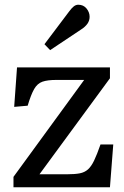

<svg xmlns="http://www.w3.org/2000/svg" viewBox="-20 -792 526 812"><path d="M37 0V-44L336 -454H219Q181 -454 159.5 -446.5Q138 -439 124.5 -415.5Q111 -392 97 -345L40 -340L52 -507H445V-461L147 -55H265Q297 -55 317.5 -59Q338 -63 352 -75.5Q366 -88 378 -113Q390 -138 405 -181H459L445 0ZM192 -580 168 -605 272 -743Q283 -758 292 -765Q301 -772 311 -772Q333 -772 346 -756Q359 -740 359 -721Q359 -705 350 -692Q341 -679 324 -668Z"/></svg>

Font: Text Regular
Style: Regular
Weight: 400
Designer: Latin by Veronika Burian and Jose Scaglione. Greek by Irene Vlachou. Cyrillic by Vera Evstafieva.
Foundry: TypeTogether
Version: Version 3.002